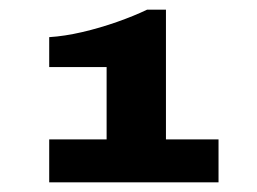

<svg xmlns="http://www.w3.org/2000/svg" viewBox="-20 -818 532 398"><path d="M82 -440V-529H201V-679H82V-741Q114 -743 150.5 -751.5Q187 -760 222.5 -772.5Q258 -785 285 -798H324V-529H433V-440Z"/></svg>

Font: Archivo SemiBold Expanded Black
Style: Regular
Weight: 900
Width: 7
Version: Version 2.001